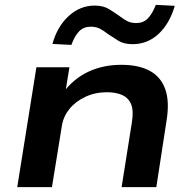

<svg xmlns="http://www.w3.org/2000/svg" viewBox="-20 -771 791 791"><path d="M51 0 130 -494H266L249 -389H240Q283 -447 344 -475.5Q405 -504 480 -504Q552 -504 597.5 -479Q643 -454 661 -403Q679 -352 666 -273L624 0H481L523 -265Q531 -313 521 -339.5Q511 -366 485.5 -378.5Q460 -391 420 -391Q372 -391 331.5 -372Q291 -353 266 -322Q241 -291 235 -253L194 0ZM274 -586 196 -590Q216 -662 263 -705Q310 -748 370 -748Q406 -748 430 -733Q454 -718 475 -703Q489 -692 504.5 -684Q520 -676 541 -676Q570 -676 588.5 -694.5Q607 -713 622 -751L700 -747Q679 -674 633.5 -631.5Q588 -589 526 -589Q490 -589 467 -603.5Q444 -618 423 -632Q408 -644 392 -652.5Q376 -661 354 -661Q325 -661 306.5 -642.5Q288 -624 274 -586Z"/></svg>

Font: Nunito Sans 10pt Expanded
Style: Bold Italic
Weight: 700
Width: 7
Italic angle: -9°
Designer: Vernon Adams
Foundry: Vernon Adams
Version: Version 3.101;gftools[0.9.27]